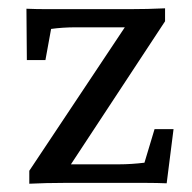

<svg xmlns="http://www.w3.org/2000/svg" viewBox="-20 -442 464 464"><path d="M132.8 -16.6 130.9 -44.9H268.6Q282.2 -44.9 297.9 -45.9Q313.5 -46.9 329.1 -48.8L353.5 -129.9H399.4L382.8 1Q358.4 0 335.9 0Q313.5 0 293.9 0H132.8Q113.3 0 91.8 0.5Q70.3 1 50.8 2V-29.3L299.8 -403.3L297.9 -376H163.1Q147.5 -376 132.3 -375Q117.2 -374 103.5 -372.1L89.8 -296.9H44.9L43.9 -420.9Q68.4 -419.9 90.3 -419.9Q112.3 -419.9 130.9 -419.9H294.9Q315.4 -419.9 336.4 -420.4Q357.4 -420.9 378.9 -421.9V-390.6Z"/></svg>

Font: Crimson Pro ExtraLight
Style: Regular
Weight: 400
Version: Version 1.002